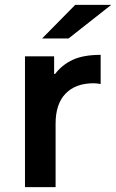

<svg xmlns="http://www.w3.org/2000/svg" viewBox="-20 -764 474 784"><path d="M205 -462Q233 -499 276.5 -519.5Q320 -540 391 -540V-421Q374 -424 362 -424Q289 -424 248 -382Q207 -340 207 -259V0H82V-534H201V-462ZM287 -744H434L260 -607H152Z"/></svg>

Font: CMG Sans SemiBold
Style: Regular
Weight: 600
Designer: Julieta Ulanovsky
Foundry: Julieta Ulanovsky
Version: Version 7.200